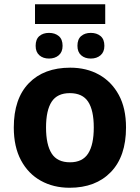

<svg xmlns="http://www.w3.org/2000/svg" viewBox="-20 -875 659 905"><path d="M574 -274Q574 -138 502.5 -64Q431 10 308 10Q232 10 172.5 -23Q113 -56 79 -119.5Q45 -183 45 -274Q45 -410 116 -483Q187 -556 311 -556Q388 -556 447 -523Q506 -490 540 -427.5Q574 -365 574 -274ZM197 -274Q197 -193 223.5 -151.5Q250 -110 310 -110Q369 -110 395.5 -151.5Q422 -193 422 -274Q422 -355 395.5 -395.5Q369 -436 309 -436Q250 -436 223.5 -395.5Q197 -355 197 -274ZM476 -855V-762H145V-855ZM211 -720Q239 -720 257 -705Q275 -690 275 -659Q275 -630 257 -614.5Q239 -599 211 -599Q183 -599 165.5 -614.5Q148 -630 148 -659Q148 -690 165.5 -705Q183 -720 211 -720ZM408 -720Q436 -720 454 -705Q472 -690 472 -659Q472 -630 454 -614.5Q436 -599 408 -599Q380 -599 362.5 -614.5Q345 -630 345 -659Q345 -690 362.5 -705Q380 -720 408 -720Z"/></svg>

Font: Noto IKEA Latin
Style: Bold
Weight: 700
Designer: Monotype Design Team
Foundry: Monotype Imaging Inc.
Version: Version 1.0